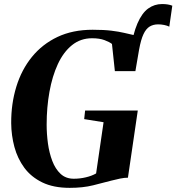

<svg xmlns="http://www.w3.org/2000/svg" viewBox="-20 -896 851 926"><path d="M630.5 -607.5 607.5 -645.5Q621 -732.5 642.8 -782.8Q664.5 -833 694.5 -854.8Q724.5 -876.5 761.5 -876.5Q776.5 -876.5 789 -874.5Q801.5 -872.5 811 -868.5L796.5 -767.5Q786.5 -772.5 772 -775.5Q757.5 -778.5 743 -778.5Q719 -778.5 701.5 -767.8Q684 -757 671.8 -730.8Q659.5 -704.5 651 -657.5ZM316 10Q238 10 184 -16.2Q130 -42.5 97.2 -87Q64.5 -131.5 49.5 -187.2Q34.5 -243 34 -302Q33.5 -396 58.8 -478Q84 -560 134 -621.5Q184 -683 257.2 -717.8Q330.5 -752.5 427 -752.5Q481 -752.5 517.2 -748Q553.5 -743.5 578.8 -737.5Q604 -731.5 624.5 -727Q633.5 -725.5 642.8 -724Q652 -722.5 662 -722L633 -553H534L520 -684Q508 -693.5 484 -702.5Q460 -711.5 424 -711.5Q368.5 -711.5 327.2 -678.2Q286 -645 259 -586.8Q232 -528.5 218.5 -453.2Q205 -378 205 -295Q205 -250 211.2 -204.2Q217.5 -158.5 232.2 -119.8Q247 -81 272.2 -57.5Q297.5 -34 336 -34Q365.5 -34 394 -40.8Q422.5 -47.5 443.5 -59.5L479.5 -306.5L386 -321.5L390.5 -363H644.5L597 -39Q580.5 -39 559.5 -34.8Q538.5 -30.5 517.5 -25Q477.5 -14.5 428.8 -2.2Q380 10 316 10Z"/></svg>

Font: Merriweather 96pt ExtraBold
Style: Italic
Weight: 800
Italic angle: -7.8°
Version: Version 2.101